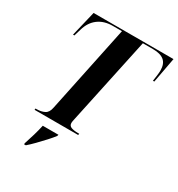

<svg xmlns="http://www.w3.org/2000/svg" viewBox="-215 -851 1120 1209"><g transform="rotate(30 345.0 -246.5)"><path d="M92 0 93 -10H101Q134 -10 158 -22Q182 -34 189 -72L321 -704H254Q192 -704 149.5 -672.5Q107 -641 90 -581L75 -531H65L109 -714H690L656 -531H646Q649 -550 652 -573.5Q655 -597 655 -610Q655 -659 628 -681.5Q601 -704 546 -704H473L340 -80Q334 -55 334 -45Q334 -24 353 -17Q372 -10 403 -10H411L409 0ZM144 212Q156 176 167.5 137Q179 98 187 61H301L298 71Q283 91 257 119.5Q231 148 204 175.5Q177 203 156 221H143Z"/></g></svg>

Font: Noto Serif Display SemiCondensed
Style: Bold Italic
Weight: 700
Width: 4
Italic angle: -12°
Designer: Monotype Design Team
Foundry: Monotype Imaging Inc.
Version: Version 2.009